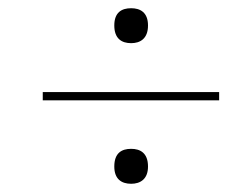

<svg xmlns="http://www.w3.org/2000/svg" viewBox="-20 -591 599 467"><path d="M299 -486C321 -486 340 -497 340 -529C340 -561 321 -571 299 -571C276 -571 258 -561 258 -529C258 -497 276 -486 299 -486ZM84 -347H513V-367H84ZM299 -144C321 -144 340 -155 340 -186C340 -219 321 -229 299 -229C276 -229 258 -219 258 -186C258 -155 276 -144 299 -144Z"/></svg>

Font: Noto Serif Display
Style: Bold Italic
Weight: 700
Italic angle: -12°
Designer: Monotype Design Team
Foundry: Monotype Imaging Inc.
Version: Version 2.009